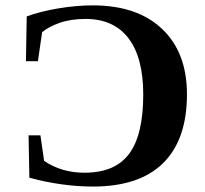

<svg xmlns="http://www.w3.org/2000/svg" viewBox="-20 -682 762 712"><path d="M324.2 -662.1Q488.8 -662.1 581.1 -574.7Q673.3 -487.3 673.3 -332.5Q673.3 -164.6 585.2 -77.4Q497.1 9.8 324.7 9.8Q210.9 9.8 88.9 -22.9L85.9 -180.2H129.9L143.6 -85.4Q208 -41.5 293.5 -41.5Q406.7 -41.5 459 -111.8Q511.2 -182.1 511.2 -331.1Q511.2 -468.3 456.5 -540Q401.9 -611.8 297.4 -611.8Q242.2 -611.8 200.9 -597.2Q159.7 -582.5 136.2 -562.5L120.6 -455.1H76.2L79.1 -621.1Q128.9 -639.6 196.3 -650.9Q263.7 -662.1 324.2 -662.1Z"/></svg>

Font: Tinos
Style: Bold
Weight: 700
Designer: Steve Matteson
Foundry: Monotype Imaging Inc.
Version: Version 1.23